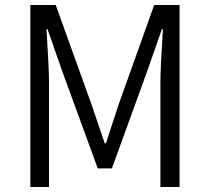

<svg xmlns="http://www.w3.org/2000/svg" viewBox="-20 -752 844 772"><path d="M102 -732H204L348 -332L401 -176H406L457 -332L600 -732H702V0H625V-423Q625 -475 635 -635H631L573 -469L430 -75H373L229 -469L171 -635H167Q177 -475 177 -423V0H102Z"/></svg>

Font: KaiGen Gothic SC Normal
Style: Regular
Weight: 300
Designer: Ryoko NISHIZUKA Ë•øÂ°öÊ∂ºÂ≠ê (kana & ideographs); Paul D. Hunt (Latin, Greek & Cyrillic); Wenlong ZHANG Âº†ÊñáÈæô (bopom
Version: Version 1.001 October 10, 2014